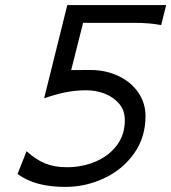

<svg xmlns="http://www.w3.org/2000/svg" viewBox="-20 -716 667 748"><path d="M500.5 -627H303.7L257.3 -442.9L331.1 -443.4Q392.1 -443.4 441.4 -419.9Q490.7 -396.5 518.8 -355.5Q546.9 -314.5 546.9 -263.7Q546.9 -180.7 502.2 -117.9Q457.5 -55.2 385.5 -21.5Q313.5 12.2 234.4 12.2Q177.7 12.2 131.8 0.5Q85.9 -11.2 48.3 -38.1L83.5 -127Q119.6 -94.2 155.8 -79.3Q191.9 -64.5 241.7 -64.5Q298.8 -64.5 350.3 -85.7Q401.9 -106.9 434.1 -148.4Q466.3 -189.9 466.3 -248Q466.3 -285.6 444.3 -311.8Q422.4 -337.9 387.9 -351.1Q353.5 -364.3 316.9 -364.3Q277.3 -364.3 239.3 -357.2Q201.2 -350.1 151.9 -333L242.2 -696.3H627.4L607.9 -618.2Q583 -623 557.9 -625Q532.7 -627 500.5 -627Z"/></svg>

Font: Lesson One Light
Style: Italic
Weight: 300
Italic angle: -14°
Designer: But Ko, Victor Gaultney, Annie Olsen, Julie Remington, Don Collingsworth, Eric Hays, Becca Hirsbrunner
Version: Version 1.100